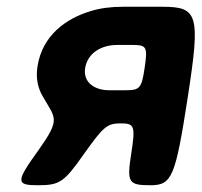

<svg xmlns="http://www.w3.org/2000/svg" viewBox="-20 -548 599 568"><path d="M94 -104C26 -10 27 0 92 0C156 0 169 -8 228 -92C287 -175 297 -183 338 -183C378 -183 381 -175 368 -92C355 -8 360 0 425 0C489 0 499 -24 536 -264C573 -504 566 -528 461 -528H344C309 -528 276 -524 248 -515C174 -493 105 -442 91 -352C85 -315 93 -285 107 -262C144 -197 160 -197 94 -104ZM232 -347C239 -391 280 -415 326 -415H372C414 -415 417 -409 408 -348C399 -287 394 -281 351 -281H303C259 -281 225 -305 232 -347Z"/></svg>

Font: Asimov Print
Style: AIt
Weight: 500
Designer: Google
Version: Version 2.000980: 2014